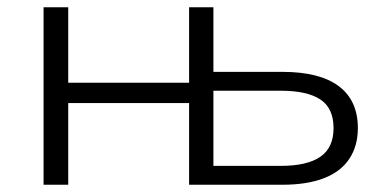

<svg xmlns="http://www.w3.org/2000/svg" viewBox="-20 -509 1062 529"><path d="M100 0V-489H168V-281H501V-489H568V-311H758Q861 -311 913.5 -271.5Q966 -232 966 -156Q966 -107 942.5 -71.5Q919 -36 872.5 -18Q826 0 758 0H501V-225H168V0ZM568 -52H754Q826 -52 862.5 -77Q899 -102 899 -156Q899 -211 862.5 -235Q826 -259 754 -259H568Z"/></svg>

Font: Nunito Sans 10pt SemiExpanded Light
Style: Regular
Weight: 300
Width: 6
Designer: Vernon Adams
Foundry: Vernon Adams
Version: Version 3.101;gftools[0.9.27]